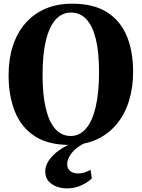

<svg xmlns="http://www.w3.org/2000/svg" viewBox="-20 -773 767 1040"><path d="M358.5 12Q242 12.5 168.5 -35.2Q95 -83 60.8 -168.5Q26.5 -254 26.5 -365.5Q26.5 -452 49.2 -523Q72 -594 116.2 -645.5Q160.5 -697 224.5 -725Q288.5 -753 371 -753Q487 -753 559.8 -706.8Q632.5 -660.5 666.8 -577.8Q701 -495 701 -384Q701 -297.5 678.2 -225.2Q655.5 -153 611.5 -100Q567.5 -47 503.8 -17.8Q440 11.5 358.5 12ZM363 -36.5Q411 -36.5 445.2 -75.8Q479.5 -115 498 -192.5Q516.5 -270 516.5 -383.5Q516.5 -489.5 499.2 -560.8Q482 -632 448.2 -668.5Q414.5 -705 364.5 -705Q316 -705 281.8 -667.5Q247.5 -630 229 -555Q210.5 -480 210.5 -366Q210.5 -260 228 -186.5Q245.5 -113 279.2 -74.8Q313 -36.5 363 -36.5ZM342.5 247.5Q314.5 247.5 287.5 238Q260.5 228.5 242.8 208Q225 187.5 225 155.5Q225 125 245.2 95.2Q265.5 65.5 300.8 40.5Q336 15.5 380.5 -1L406.5 -5L445.5 -1Q411 15 388.5 35Q366 55 355 75.8Q344 96.5 344 116Q344 141.5 360.8 154Q377.5 166.5 403.5 166.5Q423.5 166.5 439.5 160.8Q455.5 155 470.5 146.5L477.5 193Q458 213.5 421.2 230.5Q384.5 247.5 342.5 247.5Z"/></svg>

Font: Merriweather 72pt ExtraBold
Style: Regular
Weight: 800
Version: Version 2.100